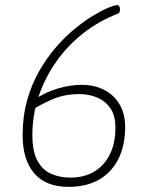

<svg xmlns="http://www.w3.org/2000/svg" viewBox="-20 -722 575 747"><path d="M247 5Q202 5 168.5 -8.5Q135 -22 112.5 -48.5Q90 -75 79 -112Q68 -149 68 -195Q68 -269 85.5 -331.5Q103 -394 132.5 -445.5Q162 -497 198 -538.5Q234 -580 271.5 -610.5Q309 -641 343 -661.5Q377 -682 401.5 -692Q426 -702 436 -702Q441 -702 443 -699Q445 -696 446 -692.5Q447 -689 447 -686Q447 -682 445.5 -676.5Q444 -671 439 -669Q366 -641 305 -593.5Q244 -546 199.5 -483Q155 -420 130.5 -347.5Q106 -275 106 -197Q106 -131 126.5 -95Q147 -59 180.5 -45Q214 -31 253 -31Q308 -31 347 -54.5Q386 -78 407.5 -121.5Q429 -165 429 -225Q429 -273 409 -301.5Q389 -330 357 -343Q325 -356 289 -356Q229 -356 180 -334Q131 -312 102 -292L118 -337Q156 -363 204.5 -377.5Q253 -392 299 -392Q336 -392 367 -380.5Q398 -369 420.5 -347.5Q443 -326 455 -296Q467 -266 467 -228Q467 -156 440.5 -103.5Q414 -51 365 -23Q316 5 247 5Z"/></svg>

Font: Asap Thin
Style: Italic
Weight: 250
Italic angle: -6°
Designer: Pablo Cosgaya
Foundry: Omnibus-Type
Version: Version 3.001